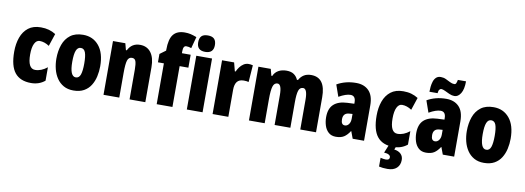

<svg xmlns="http://www.w3.org/2000/svg" viewBox="-72 -1240 5315 1945"><g transform="rotate(10 2585.5 -268.0)"><path d="M254 10Q142 10 87 -58.5Q32 -127 32 -274Q32 -355 55.5 -420.5Q79 -486 128.5 -524.5Q178 -563 257 -563Q303 -563 340 -552.5Q377 -542 410 -521L367 -392Q318 -425 268 -425Q235 -425 215.5 -386Q196 -347 196 -274Q196 -128 272 -128Q335 -128 396 -177V-39Q337 10 254 10Z M916 -278Q916 -225 904.5 -173.5Q893 -122 867 -80.5Q841 -39 797.5 -14.5Q754 10 690 10Q631 10 588.5 -14Q546 -38 518.5 -79Q491 -120 478 -171.5Q465 -223 465 -278Q465 -358 488 -422.5Q511 -487 561 -525Q611 -563 692 -563Q793 -563 854.5 -489Q916 -415 916 -278ZM629 -276Q629 -125 691 -125Q725 -125 738.5 -163.5Q752 -202 752 -278Q752 -354 738.5 -391Q725 -428 691 -428Q659 -428 644 -391Q629 -354 629 -276Z M1277 -563Q1349 -563 1389 -510Q1429 -457 1429 -360V0H1267V-308Q1267 -363 1258 -391Q1249 -419 1219 -419Q1185 -419 1173 -383Q1161 -347 1161 -253V0H999V-553H1126L1144 -485H1153Q1191 -563 1277 -563Z M1798 -420H1708V0H1546V-420H1485V-506L1546 -551V-560Q1546 -670 1584 -717.5Q1622 -765 1701 -765Q1734 -765 1760.5 -759Q1787 -753 1824 -739L1792 -620Q1779 -625 1766 -627.5Q1753 -630 1740 -630Q1708 -630 1708 -573V-553H1798Z M1937 -776Q1982 -776 2002.5 -754.5Q2023 -733 2023 -691Q2023 -607 1937 -607Q1851 -607 1851 -691Q1851 -734 1871.5 -755Q1892 -776 1937 -776ZM2018 -553V0H1856V-553Z M2392 -563Q2402 -563 2412 -562Q2422 -561 2437 -557L2424 -383Q2405 -389 2374 -389Q2326 -389 2304.5 -360.5Q2283 -332 2283 -278V0H2121V-553H2245L2268 -465H2276Q2286 -488 2302.5 -510.5Q2319 -533 2342 -548Q2365 -563 2392 -563Z M3037 -563Q3185 -563 3185 -360V0H3023V-307Q3023 -419 2979 -419Q2945 -419 2933 -381.5Q2921 -344 2921 -264V0H2759V-307Q2759 -419 2716 -419Q2682 -419 2669.5 -379Q2657 -339 2657 -248V0H2495V-553H2622L2640 -485H2649Q2665 -523 2700 -543Q2735 -563 2783 -563Q2832 -563 2860.5 -542.5Q2889 -522 2902 -490H2913Q2932 -525 2962.5 -544Q2993 -563 3037 -563Z M3500 -563Q3583 -563 3631 -513.5Q3679 -464 3679 -363V0H3562L3535 -73H3532Q3505 -31 3473.5 -10.5Q3442 10 3390 10Q3343 10 3314 -16Q3285 -42 3272 -83Q3259 -124 3259 -169Q3259 -258 3306.5 -301.5Q3354 -345 3445 -349L3517 -352V-366Q3517 -434 3464 -434Q3417 -434 3345 -393L3303 -513Q3344 -537 3393.5 -550Q3443 -563 3500 -563ZM3487 -245Q3421 -242 3421 -176Q3421 -119 3460 -119Q3484 -119 3500.5 -141Q3517 -163 3517 -198V-247Z M3982 10Q3870 10 3815 -58.5Q3760 -127 3760 -274Q3760 -355 3783.5 -420.5Q3807 -486 3856.5 -524.5Q3906 -563 3985 -563Q4031 -563 4068 -552.5Q4105 -542 4138 -521L4095 -392Q4046 -425 3996 -425Q3963 -425 3943.5 -386Q3924 -347 3924 -274Q3924 -128 4000 -128Q4063 -128 4124 -177V-39Q4065 10 3982 10ZM4089 126Q4089 178 4056 209Q4023 240 3961 240Q3912 240 3874 231V141Q3891 145 3904.5 147Q3918 149 3929 149Q3966 149 3966 121Q3966 104 3948.5 94Q3931 84 3900 83L3934 0H4010L3996 34Q4040 40 4064.5 64Q4089 88 4089 126Z M4427 -563Q4510 -563 4558 -513.5Q4606 -464 4606 -363V0H4489L4462 -73H4459Q4432 -31 4400.5 -10.5Q4369 10 4317 10Q4270 10 4241 -16Q4212 -42 4199 -83Q4186 -124 4186 -169Q4186 -258 4233.5 -301.5Q4281 -345 4372 -349L4444 -352V-366Q4444 -434 4391 -434Q4344 -434 4272 -393L4230 -513Q4271 -537 4320.5 -550Q4370 -563 4427 -563ZM4414 -245Q4348 -242 4348 -176Q4348 -119 4387 -119Q4411 -119 4427.5 -141Q4444 -163 4444 -198V-247ZM4245 -604Q4245 -627 4248 -655.5Q4251 -684 4259.5 -710.5Q4268 -737 4286 -754Q4304 -771 4334 -771Q4362 -771 4386.5 -759.5Q4411 -748 4434 -736Q4457 -724 4479 -724Q4492 -724 4498 -736.5Q4504 -749 4508 -772H4592Q4592 -690 4565.5 -647.5Q4539 -605 4501 -605Q4475 -605 4448.5 -617Q4422 -629 4398.5 -640.5Q4375 -652 4358 -652Q4350 -652 4340.5 -641.5Q4331 -631 4329 -604Z M5138 -278Q5138 -225 5126.5 -173.5Q5115 -122 5089 -80.5Q5063 -39 5019.5 -14.5Q4976 10 4912 10Q4853 10 4810.5 -14Q4768 -38 4740.5 -79Q4713 -120 4700 -171.5Q4687 -223 4687 -278Q4687 -358 4710 -422.5Q4733 -487 4783 -525Q4833 -563 4914 -563Q5015 -563 5076.5 -489Q5138 -415 5138 -278ZM4851 -276Q4851 -125 4913 -125Q4947 -125 4960.5 -163.5Q4974 -202 4974 -278Q4974 -354 4960.5 -391Q4947 -428 4913 -428Q4881 -428 4866 -391Q4851 -354 4851 -276Z"/></g></svg>

Font: Noto Sans Malayalam ExtraCondensed Black
Style: Regular
Weight: 900
Width: 2
Designer: Jelle Bosma - Monotype Design Team
Foundry: Monotype Imaging Inc.
Version: Version 2.104; ttfautohint (v1.8.4.7-5d5b)